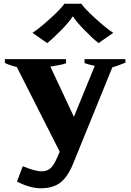

<svg xmlns="http://www.w3.org/2000/svg" viewBox="-20 -815 702 1029"><path d="M233 -584 154 -639Q189 -661 249 -715.5Q309 -770 325 -795H416Q432 -770 492 -715.5Q552 -661 587 -639L508 -584Q473 -612 430.5 -656Q388 -700 372 -726H369Q353 -700 310.5 -656Q268 -612 233 -584ZM652 -498V-479Q602 -459 582 -454L372 62Q343 133 303.5 163.5Q264 194 199 194Q140 194 71 158L102 76Q135 89 159 96Q183 103 205 103Q231 103 250 87.5Q269 72 291 19L300 -2L70 -456Q30 -465 6 -478V-498H334V-476Q315 -468 250 -458L376 -189L488 -462Q450 -470 433 -477V-498Z"/></svg>

Font: Trirong Black
Style: Regular
Weight: 900
Designer: Katatrad Team
Foundry: CadsonDemak
Version: Version 1.001